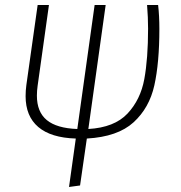

<svg xmlns="http://www.w3.org/2000/svg" viewBox="-20 -542 723 765"><path d="M326 10 299 197 255 203 282 10Q183 7 132.5 -36Q82 -79 82 -159Q82 -181 85 -203L130 -522H175L130 -201Q127 -180 127 -161Q127 -96 166.5 -63.5Q206 -31 288 -28L357 -522H401L332 -28Q436 -34 488 -89.5Q540 -145 555 -227Q570 -309 570 -428Q570 -472 566 -522H610Q615 -479 615 -427Q615 -292 595 -202Q575 -112 512 -54.5Q449 3 326 10Z"/></svg>

Font: Fira Sans Condensed ExtraLight
Style: Italic
Weight: 275
Width: 3
Italic angle: -8°
Designer: Carrois Corporate & Edenspiekermann AG
Foundry: Carrois Corporate GbR & Edenspiekermann AG
Version: Version 4.203